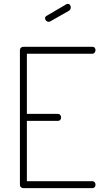

<svg xmlns="http://www.w3.org/2000/svg" viewBox="-20 -973 538 993"><path d="M101 0Q94 0 88.5 -4.5Q83 -9 83 -18V-713Q83 -722 88.5 -726.5Q94 -731 101 -731H457Q466 -731 470 -725.5Q474 -720 474 -714Q474 -707 469.5 -701Q465 -695 457 -695H119V-384H279Q287 -384 291.5 -378.5Q296 -373 296 -365Q296 -359 292 -353.5Q288 -348 279 -348H119V-36H457Q465 -36 469.5 -30.5Q474 -25 474 -17Q474 -11 470 -5.5Q466 0 457 0ZM232 -860Q225 -860 219 -865.5Q213 -871 213 -878Q213 -887 221 -891L323 -951Q327 -953 330 -953Q338 -953 342 -947.5Q346 -942 346 -935Q346 -923 336 -917L241 -863Q239 -862 236.5 -861Q234 -860 232 -860Z"/></svg>

Font: Dosis ExtraLight ExtraLight
Style: Regular
Weight: 250
Version: Version 3.001; ttfautohint (v1.8.2)